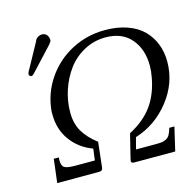

<svg xmlns="http://www.w3.org/2000/svg" viewBox="-105 -828 953 937"><g transform="rotate(-15 371.5 -360.0)"><path d="M175.8 -59.1H276.9L284.2 -117.2Q216.3 -142.1 175.5 -198Q134.8 -253.9 134.8 -329.1V-345.2Q142.6 -434.1 192.1 -506.8Q241.7 -579.6 319.8 -620.4Q397.9 -661.1 487.8 -661.1Q551.8 -661.1 601.3 -643.3Q650.9 -625.5 681.4 -594.2Q711.9 -563 727.5 -522.5Q743.2 -481.9 743.2 -434.1Q743.2 -327.1 673.8 -238.5Q604.5 -149.9 500 -117.2L484.9 -59.1H563H583Q604 -59.1 615 -60.5Q626 -62 637.5 -67.6Q648.9 -73.2 656 -85.7Q663.1 -98.1 668.9 -119.1H694.8Q690.4 -99.1 680.9 -59.6Q671.4 -20 667 0H459Q442.4 0 445.8 -16.1L477.1 -143.1Q552.7 -182.6 594 -239.7Q635.3 -296.9 649.9 -378.9Q655.8 -409.2 655.8 -437Q655.8 -520 610.6 -573Q565.4 -626 481.9 -626Q423.3 -626 373.3 -598.9Q323.2 -571.8 290.5 -527.6Q257.8 -483.4 239.5 -428.5Q221.2 -373.5 221.2 -316.9Q221.2 -260.7 244.4 -220.5Q267.6 -180.2 315.9 -143.1L301.8 -16.1Q300.3 0 283.2 0H70.8Q72.8 -16.6 76.9 -49.6Q81.1 -82.5 83 -99.1Q83 -105.5 85 -119.1H110.8Q109.9 -113.3 109.9 -104Q109.9 -76.2 124 -67.6Q138.2 -59.1 175.8 -59.1ZM185.1 -720.2Q201.7 -720.2 210.4 -709.5Q219.2 -698.7 219.2 -682.1Q219.2 -681.2 218.5 -679.4Q217.8 -677.7 217.8 -676.8Q211.9 -668 210.9 -667Q207 -663.1 206.1 -661.1L98.1 -544.9Q90.3 -537.1 85 -537.1Q80.6 -537.1 76.9 -540.5Q73.2 -543.9 73.2 -548.8Q73.2 -552.2 76.2 -560.1L147 -689Q147.9 -691.4 150.4 -696Q152.8 -700.7 153.8 -703.1Q158.2 -710.4 167.2 -715.3Q176.3 -720.2 185.1 -720.2Z"/></g></svg>

Font: Common Serif
Style: Italic
Weight: 400
Italic angle: -12°
Designer: Philipp H. Poll, Khaled Hosny
Foundry: Stefan Peev, Context Ltd.
Version: Version 1.026